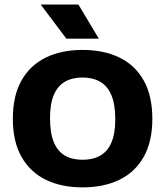

<svg xmlns="http://www.w3.org/2000/svg" viewBox="-20 -824 733 852"><path d="M346.5 7.5Q253 7.5 183.5 -26.2Q114 -60 75.5 -127.8Q37 -195.5 37 -297Q37 -399 75.5 -467Q114 -535 183.5 -568.8Q253 -602.5 346.5 -602.5Q440 -602.5 509.8 -568.8Q579.5 -535 617.8 -466.8Q656 -398.5 656 -297Q656 -196 617.8 -128Q579.5 -60 509.8 -26.2Q440 7.5 346.5 7.5ZM346.5 -115Q392.5 -115 425 -133.5Q457.5 -152 474.5 -191.8Q491.5 -231.5 491.5 -294.5Q491.5 -361 474.2 -401.8Q457 -442.5 424.5 -461.2Q392 -480 346.5 -480Q301 -480 268.8 -461.8Q236.5 -443.5 219.2 -403.8Q202 -364 202 -300.5Q202 -233.5 219 -192.8Q236 -152 268.2 -133.5Q300.5 -115 346.5 -115ZM274.5 -652.5 160.5 -804H328L418.5 -652.5Z"/></svg>

Font: Encode Sans SC Condensed Thin
Style: Bold
Weight: 700
Version: Version 3.002